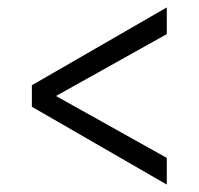

<svg xmlns="http://www.w3.org/2000/svg" viewBox="-20 -513 536 518"><path d="M66 -225V-283L430 -493V-421L131 -254L430 -87V-15Z"/></svg>

Font: Ek Mukta
Style: Regular
Weight: 400
Designer: Girish Dalvi and Yashodeep Gholap
Foundry: Ek Type
Version: Version 2.538;PS 1.001;hotconv 16.6.51;makeotf.lib2.5.65220;